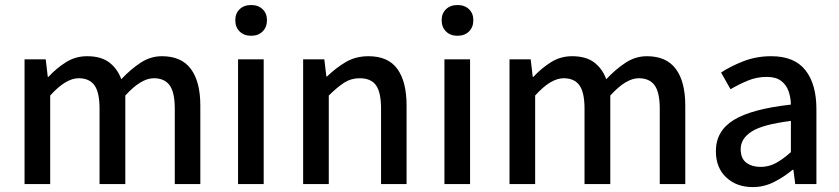

<svg xmlns="http://www.w3.org/2000/svg" viewBox="-20 -743 3385 775"><path d="M79.1 0V-503.4H164.6L172.9 -432.6H175.3Q208 -467.8 246.3 -491.9Q284.7 -516.1 331.5 -516.1Q387.7 -516.1 420.7 -491.2Q453.6 -466.3 469.7 -423.3Q507.3 -463.4 547.4 -489.7Q587.4 -516.1 633.8 -516.1Q712.4 -516.1 750.5 -464.6Q788.6 -413.1 788.6 -317.4V0H685.5V-304.2Q685.5 -370.1 664.8 -398.7Q644 -427.2 600.6 -427.2Q549.3 -427.2 485.8 -357.4V0H381.8V-304.2Q381.8 -370.1 361.3 -398.7Q340.8 -427.2 297.4 -427.2Q245.6 -427.2 182.6 -357.4V0Z M940.9 0V-503.4H1044.4V0ZM993.7 -598.6Q964.8 -598.6 947.3 -616Q929.7 -633.3 929.7 -661.6Q929.7 -689 947.3 -705.8Q964.8 -722.7 993.7 -722.7Q1022.5 -722.7 1040 -705.8Q1057.6 -689 1057.6 -661.6Q1057.6 -633.3 1040 -616Q1022.5 -598.6 993.7 -598.6Z M1203.6 0V-503.4H1289.1L1297.4 -434.1H1299.8Q1335 -468.3 1375.2 -492.2Q1415.5 -516.1 1467.3 -516.1Q1546.9 -516.1 1584 -464.6Q1621.1 -413.1 1621.1 -317.4V0H1518.1V-304.2Q1518.1 -370.1 1497.8 -398.7Q1477.5 -427.2 1431.6 -427.2Q1397 -427.2 1369.1 -409.2Q1341.3 -391.1 1307.1 -357.4V0Z M1773.9 0V-503.4H1877.4V0ZM1826.7 -598.6Q1797.9 -598.6 1780.3 -616Q1762.7 -633.3 1762.7 -661.6Q1762.7 -689 1780.3 -705.8Q1797.9 -722.7 1826.7 -722.7Q1855.5 -722.7 1873 -705.8Q1890.6 -689 1890.6 -661.6Q1890.6 -633.3 1873 -616Q1855.5 -598.6 1826.7 -598.6Z M2036.6 0V-503.4H2122.1L2130.4 -432.6H2132.8Q2165.5 -467.8 2203.9 -491.9Q2242.2 -516.1 2289.1 -516.1Q2345.2 -516.1 2378.2 -491.2Q2411.1 -466.3 2427.2 -423.3Q2464.8 -463.4 2504.9 -489.7Q2544.9 -516.1 2591.3 -516.1Q2669.9 -516.1 2708 -464.6Q2746.1 -413.1 2746.1 -317.4V0H2643.1V-304.2Q2643.1 -370.1 2622.3 -398.7Q2601.6 -427.2 2558.1 -427.2Q2506.8 -427.2 2443.4 -357.4V0H2339.4V-304.2Q2339.4 -370.1 2318.8 -398.7Q2298.3 -427.2 2254.9 -427.2Q2203.1 -427.2 2140.1 -357.4V0Z M3018.6 12.2Q2953.1 12.2 2911.4 -26.9Q2869.6 -65.9 2869.6 -132.8Q2869.6 -214.4 2941.9 -258.8Q3014.2 -303.2 3172.4 -320.8Q3171.9 -350.1 3162.8 -375.5Q3153.8 -400.9 3132.8 -416.7Q3111.8 -432.6 3074.7 -432.6Q3034.2 -432.6 2997.6 -417.2Q2960.9 -401.9 2928.7 -382.8L2890.6 -450.2Q2928.7 -475.6 2980.7 -495.8Q3032.7 -516.1 3093.3 -516.1Q3186.5 -516.1 3231 -459.7Q3275.4 -403.3 3275.4 -302.7V0H3189.9L3182.6 -57.6H3179.2Q3144 -28.3 3103.8 -8.1Q3063.5 12.2 3018.6 12.2ZM3049.8 -69.3Q3083 -69.3 3111.6 -84.7Q3140.1 -100.1 3172.4 -128.9V-254.9Q3058.6 -240.7 3014.2 -212.2Q2969.7 -183.6 2969.7 -141.1Q2969.7 -103 2992.7 -86.2Q3015.6 -69.3 3049.8 -69.3Z"/></svg>

Font: Akatab SemiBold
Style: Regular
Weight: 600
Designer: SIL Global
Foundry: SIL Global
Version: Version 4.100